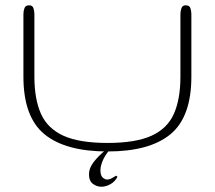

<svg xmlns="http://www.w3.org/2000/svg" viewBox="-20 -564 814 728"><path d="M387.7 10.3Q228 10.3 148.4 -55.2Q68.8 -120.6 68.8 -273.4V-509.8Q68.8 -522.5 72.8 -533.2Q76.7 -543.9 90.8 -543.9Q103 -543.9 106.7 -533.2Q110.4 -522.5 110.4 -509.8V-273.4Q110.4 -188.5 135.3 -132.6Q160.2 -76.7 220.7 -49.3Q281.2 -22 387.7 -22Q494.1 -22 554.4 -49.3Q614.7 -76.7 639.4 -132.6Q664.1 -188.5 664.1 -273.4V-509.8Q664.1 -522.5 668 -533.2Q671.9 -543.9 684.1 -543.9Q698.2 -543.9 701.9 -533.2Q705.6 -522.5 705.6 -509.8V-273.4Q705.6 -120.6 626.5 -55.2Q547.4 10.3 387.7 10.3ZM363.8 144Q347.2 144 332.3 133.1Q317.4 122.1 317.4 96.7Q317.4 73.2 335.2 50.3Q353 27.3 380.4 4.9H395Q377.9 24.9 369.4 45.4Q360.8 65.9 360.8 81.5Q360.8 101.6 369.4 109.1Q377.9 116.7 385.7 116.7Q395.5 116.7 404.8 111.3Q414.1 106 420.4 102.1L425.3 106.4Q417 123.5 399.7 133.8Q382.3 144 363.8 144Z"/></svg>

Font: Gruppo
Style: Regular
Weight: 400
Designer: Vernon Adams
Foundry: Vernon Adams
Version: Version 1.001; ttfautohint (v1.8.4.7-5d5b);gftools[0.9.28]